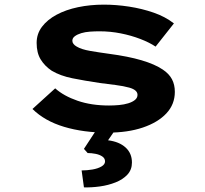

<svg xmlns="http://www.w3.org/2000/svg" viewBox="-20 -562 882 828"><path d="M444 10Q340 10 256.5 -15Q173 -40 120 -92L218 -181Q255 -148 314.5 -127.5Q374 -107 450 -107Q472 -107 493.5 -109Q515 -111 533 -116.5Q551 -122 562 -131Q573 -140 573 -153Q573 -174 538 -184Q513 -191 478 -195.5Q443 -200 411 -204Q344 -214 292 -224.5Q240 -235 203 -257Q173 -277 155.5 -305.5Q138 -334 138 -377Q138 -416 161 -446.5Q184 -477 224 -498.5Q264 -520 316.5 -531Q369 -542 428 -542Q481 -542 536.5 -533.5Q592 -525 642.5 -507.5Q693 -490 730 -461L651 -361Q624 -379 585 -394Q546 -409 501 -418Q456 -427 409 -427Q388 -427 367.5 -425.5Q347 -424 330.5 -419Q314 -414 303 -406Q292 -398 292 -386Q292 -379 297 -372.5Q302 -366 311 -361Q331 -349 368.5 -342.5Q406 -336 450 -330Q533 -319 590.5 -302Q648 -285 682 -262Q709 -244 721.5 -220.5Q734 -197 734 -166Q734 -112 697.5 -73Q661 -34 596 -12Q531 10 444 10ZM342 246 332 173Q355 173 378.5 169Q402 165 417.5 156Q433 147 433 134Q433 121 421.5 113Q410 105 392.5 101.5Q375 98 358 98L342 80L410 -24H492L446 43Q494 49 521.5 74Q549 99 549 139Q549 170 529.5 191Q510 212 478.5 224.5Q447 237 411 242Q375 247 342 246Z"/></svg>

Font: Lexend Zetta
Style: Bold
Weight: 700
Designer: Bonnie Shaver-Troup, Thomas Jockin
Foundry: Lexend
Version: Version 1.007